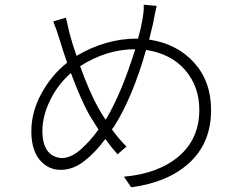

<svg xmlns="http://www.w3.org/2000/svg" viewBox="-20 -777 1040 815"><path d="M428 -269 433 -276Q498 -387 554 -568Q432 -568 320 -496Q359 -389 395 -323Q410 -295 428 -269ZM241 -106Q281 -106 322 -142Q363 -178 398 -227Q380 -255 360 -288Q323 -354 281 -467Q225 -418 192.5 -351Q160 -284 160 -222Q160 -113 241 -106ZM590 -757 645 -752Q637 -717 632 -690Q631 -682 629 -674Q622 -643 613 -609Q732 -591 804 -511Q876 -431 876 -310Q876 -172 785.5 -87.5Q695 -3 537 18L506 -27Q653 -40 739.5 -114Q826 -188 826 -311Q826 -410 766 -479.5Q706 -549 600 -565Q543 -364 463 -238L455 -228Q485 -186 517 -155L479 -122Q453 -151 427 -187Q385 -130 337.5 -93Q290 -56 237 -56Q184 -56 148.5 -98.5Q113 -141 113 -220Q113 -302 156 -380.5Q199 -459 265 -511Q247 -562 234 -606Q220 -652 206 -686L260 -702Q266 -676 273 -645Q276 -632 279 -622Q289 -585 305 -540Q429 -613 560 -613H566Q578 -655 585 -696Q587 -707 589 -723.5Q591 -740 590 -757Z"/></svg>

Font: LXGW 975 Gothic SC 200W
Style: Regular
Weight: 200
Version: Version 2.01;February 25, 2021